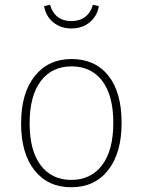

<svg xmlns="http://www.w3.org/2000/svg" viewBox="-20 -780 602 810"><path d="M493 -262Q493 -134 436 -62Q379 10 281 10Q182 10 125.5 -61.5Q69 -133 69 -259Q69 -387 126.5 -459Q184 -531 282 -531Q381 -531 437 -461Q493 -391 493 -262ZM105 -259Q105 -145 151.5 -83Q198 -21 281 -21Q363 -21 410.5 -83Q458 -145 458 -262Q458 -377 411.5 -438.5Q365 -500 282 -500Q199 -500 152 -438Q105 -376 105 -259ZM166 -754 191 -760Q200 -727 223 -709Q246 -691 281 -691Q316 -691 339.5 -709Q363 -727 372 -760L397 -754Q390 -712 358.5 -686Q327 -660 281 -660Q236 -660 204.5 -686Q173 -712 166 -754Z"/></svg>

Font: FiraGO UltraLight
Style: Regular
Weight: 200
Designer: bBox Type
Foundry: bBox Type GmbH
Version: Version 1.001